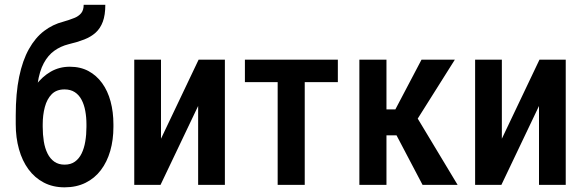

<svg xmlns="http://www.w3.org/2000/svg" viewBox="-20 -780 2467 810"><path d="M333 -759.8H424.3Q424.3 -716.8 413.8 -688.5Q403.3 -660.2 383.5 -642.3Q363.8 -624.5 335 -613.3Q306.2 -602.1 269 -593.3Q235.8 -585 209.2 -565.9Q182.6 -546.9 164.6 -513.4Q146.5 -480 138.9 -428.2Q131.3 -376.5 135.7 -301.8V-269.5L46.4 -260.7V-293Q46.4 -386.2 60.8 -455.8Q75.2 -525.4 102.1 -573.2Q128.9 -621.1 165.8 -649.2Q202.6 -677.2 247.1 -688.5Q273.9 -696.3 293.2 -704.1Q312.5 -711.9 322.8 -724.9Q333 -737.8 333 -759.8ZM274.4 -498.5Q319.3 -498.5 353.3 -480.2Q387.2 -461.9 410.9 -429.2Q434.6 -396.5 446.5 -352.1Q458.5 -307.6 458.5 -255.4V-244.6Q458.5 -189.9 445.1 -143.3Q431.6 -96.7 405.5 -62.3Q379.4 -27.8 340.8 -8.8Q302.2 10.3 252.4 10.3Q203.1 10.3 164.8 -9.8Q126.5 -29.8 100.1 -65.7Q73.7 -101.6 60.1 -150.4Q46.4 -199.2 46.4 -256.3V-267.1Q46.4 -276.9 52.2 -286.4Q58.1 -295.9 66.4 -307.1Q74.7 -318.4 80.6 -333Q102.1 -382.8 130.1 -419.9Q158.2 -457 194.3 -477.8Q230.5 -498.5 274.4 -498.5ZM252 -402.8Q218.3 -402.8 198.2 -382.6Q178.2 -362.3 169.2 -328.6Q160.2 -294.9 160.2 -255.4V-245.1Q160.2 -212.4 164.8 -183.6Q169.4 -154.8 180.4 -132.6Q191.4 -110.4 209.2 -97.9Q227.1 -85.4 252.4 -85.4Q278.3 -85.4 295.9 -97.9Q313.5 -110.4 324.2 -132.3Q335 -154.3 339.8 -183.3Q344.7 -212.4 344.7 -244.6V-255.4Q344.7 -285.2 339.8 -311.8Q335 -338.4 324.2 -358.9Q313.5 -379.4 295.7 -391.1Q277.8 -402.8 252 -402.8Z M659.2 -194.8 817.9 -528.3H928.7V0H815.9V-333L657.2 0H546.4V-528.3H659.2Z M1265.6 -528.3V0H1151.4V-528.3ZM1405.3 -528.3V-433.6H1013.2V-528.3Z M1610.4 -528.3V0H1496.1V-528.3ZM1898.9 -528.3 1697.8 -209H1583.5L1567.9 -318.4H1647.9L1758.3 -528.3ZM1762.7 0 1642.1 -229.5 1731.9 -296.9 1910.6 0Z M2097.2 -194.8 2255.9 -528.3H2366.7V0H2253.9V-333L2095.2 0H1984.4V-528.3H2097.2Z"/></svg>

Font: Roboto Condensed Medium
Style: Regular
Weight: 500
Designer: Christian Robertson
Foundry: Google
Version: Version 3.0